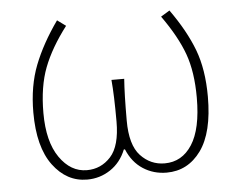

<svg xmlns="http://www.w3.org/2000/svg" viewBox="-44 -592 820 658"><g transform="rotate(-5 365.5 -263.5)"><path d="M230.5 12.7Q160.2 12.7 113.3 -50.3Q66.4 -113.3 66.4 -232.4Q66.4 -323.2 94.2 -394.5Q122.1 -465.8 174.8 -540L204.1 -518.6Q150.4 -448.2 125.5 -383.3Q100.6 -318.4 100.6 -227.5Q100.6 -128.9 138.7 -74.2Q176.8 -19.5 232.4 -19.5Q281.2 -19.5 314.5 -56.2Q347.7 -92.8 347.7 -176.8Q347.7 -267.6 342.8 -320.3H386.7Q382.8 -267.6 382.8 -176.8Q382.8 -92.8 417 -56.2Q451.2 -19.5 500 -19.5Q559.6 -19.5 594.2 -73.2Q628.9 -127 628.9 -234.4Q628.9 -323.2 606.4 -385.3Q584 -447.3 531.2 -521.5L561.5 -540Q615.2 -464.8 641.1 -396.5Q667 -328.1 667 -234.4Q667 -111.3 622.1 -49.3Q577.1 12.7 503.9 12.7Q459 12.7 422.9 -10.7Q386.7 -34.2 368.2 -79.1H364.3Q346.7 -35.2 310.5 -11.2Q274.4 12.7 230.5 12.7Z"/></g></svg>

Font: Gen Shin Gothic ExtraLight
Style: Regular
Weight: 100
Designer: [Source Han Sans]
Ryoko NISHIZUKA  (kana & ideographs); Paul D. Hunt (Latin, Greek & Cyrillic); Wenlong ZHANG  (bopomofo
Version: Version 1.002.20150607